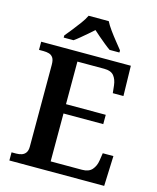

<svg xmlns="http://www.w3.org/2000/svg" viewBox="-134 -1023 911 1115"><g transform="rotate(15 321.5 -465.5)"><path d="M31 0V-49H59Q78 -49 93 -54.5Q108 -60 116.5 -73Q125 -86 125 -109V-600Q125 -629 116 -642.5Q107 -656 92 -660.5Q77 -665 58 -665H31V-714H570L574 -533H510L505 -579Q501 -614 483.5 -635.5Q466 -657 425 -657H264V-401H503V-345H264V-57H452Q493 -57 512.5 -79.5Q532 -102 537 -135L544 -181H608L601 0ZM151 -784Q167 -803 187.5 -829Q208 -855 228 -882Q248 -909 258 -931H379Q390 -909 409.5 -882Q429 -855 450 -829Q471 -803 486 -784V-771H427Q411 -782 391.5 -798Q372 -814 352.5 -830.5Q333 -847 318 -861Q303 -847 283.5 -830.5Q264 -814 245 -798Q226 -782 210 -771H151Z"/></g></svg>

Font: Noto Rashi Hebrew SemiBold
Style: Regular
Weight: 600
Version: Version 1.006